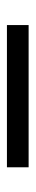

<svg xmlns="http://www.w3.org/2000/svg" viewBox="200 -160 101 540"><g transform="rotate(90 250.0 110.5)"><path d="M50 141H450V80H50Z"/></g></svg>

Font: Noto Sans Mono CJK HK
Style: Regular
Weight: 400
Designer: Ryoko NISHIZUKA 西塚涼子 (kana, bopomofo & ideographs); Paul D. Hunt (Latin, Greek & Cyrillic); Sandoll Communications 산돌커뮤니
Foundry: Adobe
Version: Version 2.004;hotconv 1.0.118;makeotfexe 2.5.65603